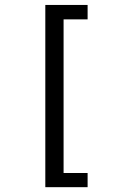

<svg xmlns="http://www.w3.org/2000/svg" viewBox="-20 -651 540 780"><path d="M164.1 -630.9H335.9V-572.3H238.3V51.8H335.9V109.4H164.1Z"/></svg>

Font: BabelStone Flags
Style: Regular
Weight: 400
Designer: Andrew West
Foundry: BabelStone
Version: Version 4.12